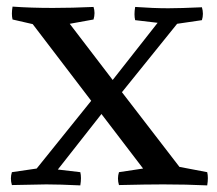

<svg xmlns="http://www.w3.org/2000/svg" viewBox="-20 -558 657 581"><path d="M516 -486 349 -279 523 -53 607 -37Q611 -21 607 3Q544 0 474 0Q424 0 340 2Q334 -18 340 -37L413 -48L287 -213L155 -45L223 -37Q227 -21 223 3Q160 0 120 0Q100 0 16 2Q10 -18 16 -37L91 -48L256 -253L79 -485L18 -499Q14 -515 18 -538Q73 -534 140 -534Q198 -534 263 -537Q269 -519 263 -499L191 -486L321 -316L457 -489L389 -497Q385 -513 389 -537Q444 -533 489 -533Q526 -533 591 -536Q597 -516 591 -497Z"/></svg>

Font: Adamina
Style: Regular
Weight: 400
Designer: Cyreal (www.cyreal.org)
Foundry: Cyreal
Version: Version 1.011